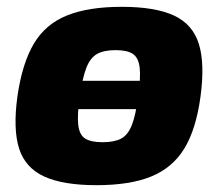

<svg xmlns="http://www.w3.org/2000/svg" viewBox="-20 -531 641 563"><path d="M263 12Q165 12 109.5 -13.5Q54 -39 36 -95.5Q18 -152 31 -248Q45 -345 79 -402.5Q113 -460 176 -485.5Q239 -511 337 -511Q435 -511 490 -485.5Q545 -460 563 -402.5Q581 -345 568 -248Q555 -152 520.5 -95.5Q486 -39 423.5 -13.5Q361 12 263 12ZM281 -114Q315 -114 335 -124.5Q355 -135 366.5 -164Q378 -193 385 -248Q393 -304 389.5 -333Q386 -362 369.5 -373Q353 -384 319 -384Q285 -384 265 -373Q245 -362 233.5 -333Q222 -304 214 -248Q206 -193 209.5 -164Q213 -135 230 -124.5Q247 -114 281 -114ZM166 -211 178 -294H431L419 -211Z"/></svg>

Font: Exo 2 ExtraBold
Style: Italic
Weight: 800
Italic angle: -8°
Designer: Natanael Gama
Foundry: Natanael Gama
Version: Version 2.010